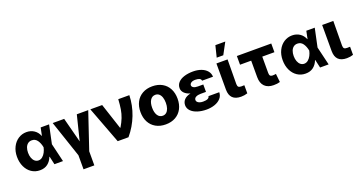

<svg xmlns="http://www.w3.org/2000/svg" viewBox="-47 -1581 4868 2593"><g transform="rotate(-20 2387.0 -284.5)"><path d="M34.2 -265.6Q34.2 -344.2 65.2 -406.2Q96.2 -468.3 149.4 -502.7Q202.6 -537.1 266.6 -537.1Q328.6 -537.1 375.7 -505.6Q422.9 -474.1 444.3 -418.9H447.8L470.7 -530.3H591.8L535.6 -265.1L598.6 0H475.6L449.2 -117.2H445.3Q423.8 -59.1 378.7 -23.9Q333.5 11.2 265.6 10.7Q199.2 10.7 146.5 -24.4Q93.8 -59.6 64 -122.6Q34.2 -185.5 34.2 -265.6ZM293 -121.1Q324.2 -121.1 349.6 -142.1Q375 -163.1 391.8 -195.8Q408.7 -228.5 416 -263.7L416.5 -265.1L416 -266.6Q404.3 -327.6 375.5 -367.9Q346.7 -408.2 296.9 -408.2Q264.2 -408.2 241 -390.4Q217.8 -372.6 205.6 -340.6Q193.4 -308.6 193.4 -266.6Q193.4 -224.6 205.8 -191.4Q218.3 -158.2 241 -139.6Q263.7 -121.1 293 -121.1Z M808.6 -530.3 901.4 -172.9 990.2 -530.3H1154.3L976.6 -2.9V199.2H821.3V-2.9L643.6 -530.3Z M1184.6 -530.3H1354.5L1476.6 -159.2H1482.4Q1519.5 -220.7 1540.5 -275.1Q1561.5 -329.6 1571.3 -388.4Q1581.1 -447.3 1585.9 -530.3H1745.1Q1741.2 -387.2 1688.7 -250.5Q1636.2 -113.8 1540 0H1384.8Z M1808.1 -263.7Q1808.1 -345.2 1840.3 -407Q1872.6 -468.8 1932.9 -502.9Q1993.2 -537.1 2074.7 -537.1Q2156.2 -537.1 2216.6 -502.9Q2276.9 -468.8 2309.1 -407Q2341.3 -345.2 2341.3 -263.7Q2341.3 -182.1 2309.1 -120.4Q2276.9 -58.6 2216.6 -24.4Q2156.2 9.8 2074.7 9.8Q1993.2 9.8 1932.9 -24.4Q1872.6 -58.6 1840.3 -120.4Q1808.1 -182.1 1808.1 -263.7ZM2173.3 -264.6Q2173.3 -309.1 2161.9 -343.3Q2150.4 -377.4 2128.4 -396.2Q2106.4 -415 2075.7 -415Q2028.3 -415 2002.2 -374Q1976.1 -333 1976.1 -264.6Q1976.1 -196.3 2002.2 -155.3Q2028.3 -114.3 2075.7 -114.3Q2106.4 -114.3 2128.4 -133.1Q2150.4 -151.9 2161.9 -186Q2173.3 -220.2 2173.3 -264.6Z M2529.3 -269.5Q2474.6 -284.7 2444.6 -315.9Q2414.6 -347.2 2414.6 -385.7Q2414.6 -433.6 2446.3 -467.8Q2478 -502 2533.9 -519.5Q2589.8 -537.1 2661.6 -537.1Q2725.1 -537.1 2777.1 -518.1Q2829.1 -499 2859.9 -462.9Q2890.6 -426.8 2892.1 -377.9H2734.9Q2733.4 -400.4 2711.4 -410.6Q2689.5 -420.9 2651.9 -420.9Q2613.3 -420.9 2592.5 -406.5Q2571.8 -392.1 2570.8 -371.1Q2571.8 -349.1 2594 -336.7Q2616.2 -324.2 2654.8 -324.2H2732.9V-217.8H2654.8Q2616.2 -217.8 2588.6 -204.1Q2561 -190.4 2561 -161.1Q2561 -147 2571.5 -134.8Q2582 -122.6 2602.8 -115Q2623.5 -107.4 2651.9 -107.4Q2697.3 -107.4 2719.7 -118.7Q2742.2 -129.9 2744.6 -152.3H2899.9Q2898.9 -100.6 2865.7 -64Q2832.5 -27.3 2778.3 -8.8Q2724.1 9.8 2661.6 9.8Q2589.8 9.8 2531.7 -9Q2473.6 -27.8 2439.9 -62.7Q2406.2 -97.7 2405.8 -144.5Q2406.7 -191.4 2437.7 -223.9Q2468.8 -256.3 2529.3 -269.5Z M3156.7 -530.3 3153.8 -175.8Q3154.3 -146 3166.7 -135Q3179.2 -124 3208.5 -124Q3228 -124 3234.9 -125H3250.5V-8.8Q3206.5 5.9 3158.7 5.9Q2998 5.9 2996.6 -153.3V-530.3ZM3067.9 -767.6H3210.4L3121.6 -602.5H3026.9Z M3784.7 -405.3H3609.9V-169.9Q3609.9 -142.6 3620.6 -130.4Q3631.3 -118.2 3653.8 -118.2Q3669.4 -118.2 3680.7 -119.6Q3691.9 -121.1 3703.6 -123L3716.3 -2Q3694.3 4.4 3673.8 7.1Q3653.3 9.8 3624.5 9.8Q3541.5 9.8 3496.1 -35.9Q3450.7 -81.5 3450.7 -168.9V-405.3H3290.5V-530.3H3784.7Z M3852.1 -265.6Q3852.1 -344.2 3883.1 -406.2Q3914.1 -468.3 3967.3 -502.7Q4020.5 -537.1 4084.5 -537.1Q4146.5 -537.1 4193.6 -505.6Q4240.7 -474.1 4262.2 -418.9H4265.6L4288.6 -530.3H4409.7L4353.5 -265.1L4416.5 0H4293.5L4267.1 -117.2H4263.2Q4241.7 -59.1 4196.5 -23.9Q4151.4 11.2 4083.5 10.7Q4017.1 10.7 3964.4 -24.4Q3911.6 -59.6 3881.8 -122.6Q3852.1 -185.5 3852.1 -265.6ZM4110.8 -121.1Q4142.1 -121.1 4167.5 -142.1Q4192.9 -163.1 4209.7 -195.8Q4226.6 -228.5 4233.9 -263.7L4234.4 -265.1L4233.9 -266.6Q4222.2 -327.6 4193.4 -367.9Q4164.6 -408.2 4114.7 -408.2Q4082 -408.2 4058.8 -390.4Q4035.6 -372.6 4023.4 -340.6Q4011.2 -308.6 4011.2 -266.6Q4011.2 -224.6 4023.7 -191.4Q4036.1 -158.2 4058.8 -139.6Q4081.5 -121.1 4110.8 -121.1Z M4676.3 -530.3 4673.3 -175.8Q4673.8 -146 4686.3 -135Q4698.7 -124 4728 -124Q4747.6 -124 4754.4 -125H4770V-8.8Q4726.1 5.9 4678.2 5.9Q4517.6 5.9 4516.1 -153.3V-530.3Z"/></g></svg>

Font: Pretendard GOV ExtraBold
Style: Regular
Weight: 800
Designer: Base glyphs from Inter by Rasmus Andersson; Hangeul glyphs from Noto Sans CJK(Source Han Sans) by Jang Soo-young and Kan
Foundry: Kil Hyung-jin
Version: Version 1.309